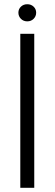

<svg xmlns="http://www.w3.org/2000/svg" viewBox="-20 -888 259 908"><path d="M76 -728H142V0H76ZM109 -787Q91 -787 79 -799Q67 -811 67 -828Q67 -845 79 -856.5Q91 -868 109 -868Q127 -868 139 -856.5Q151 -845 151 -828Q151 -811 139 -799Q127 -787 109 -787Z"/></svg>

Font: Murecho Light
Style: Regular
Weight: 300
Designer: Neil Summerour
Foundry: Positype
Version: Version 1.010; ttfautohint (v1.8.3)